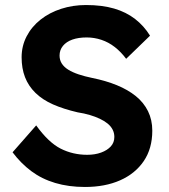

<svg xmlns="http://www.w3.org/2000/svg" viewBox="-20 -734 671 764"><path d="M30 -128 124 -235Q173 -167 221.5 -142.5Q270 -118 327 -118Q358 -118 382.5 -127Q407 -136 421 -151.5Q435 -167 435 -189Q435 -205 428 -218.5Q421 -232 408 -242.5Q395 -253 377 -261.5Q359 -270 337 -276.5Q315 -283 289 -287Q233 -300 191 -318.5Q149 -337 121 -364.5Q93 -392 79.5 -427Q66 -462 66 -506Q66 -551 86 -589.5Q106 -628 141.5 -656Q177 -684 223.5 -699Q270 -714 322 -714Q386 -714 434 -700Q482 -686 517.5 -658.5Q553 -631 577 -592L482 -500Q461 -528 436.5 -547Q412 -566 383.5 -575.5Q355 -585 325 -585Q292 -585 268 -576.5Q244 -568 230.5 -551.5Q217 -535 217 -513Q217 -495 226 -481Q235 -467 252 -456.5Q269 -446 293 -438Q317 -430 346 -424Q401 -413 445 -395Q489 -377 520.5 -351.5Q552 -326 569 -291.5Q586 -257 586 -214Q586 -143 552 -93Q518 -43 458 -16.5Q398 10 318 10Q253 10 199.5 -6Q146 -22 104.5 -53Q63 -84 30 -128Z"/></svg>

Font: Mach SemiBold
Style: Regular
Weight: 600
Version: Version 1.002